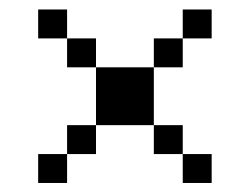

<svg xmlns="http://www.w3.org/2000/svg" viewBox="-20 -458 540 415"><path d="M62.5 -437.5H125V-375H187.5V-312.5H312.5V-375H375V-437.5H437.5V-375H375V-312.5H312.5V-187.5H375V-125H437.5V-62.5H375V-125H312.5V-187.5H187.5V-125H125V-62.5H62.5V-125H125V-187.5H187.5V-312.5H125V-375H62.5Z"/></svg>

Font: NeoDunggeunmo Pro
Style: Regular
Weight: 400
Version: Version 1.020